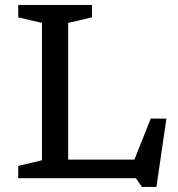

<svg xmlns="http://www.w3.org/2000/svg" viewBox="-20 -724 725 780"><path d="M615.5 35.5H556.5L532 0H195.5V-75.5H550L510 -35.5L592.5 -242.5L656 -242ZM257 -631V0H54V-50L150.5 -73V-631L54 -653.5V-704H353.5V-653.5Z"/></svg>

Font: Newsreader 7pt
Style: Regular
Weight: 400
Designer: Hugues Gentile
Foundry: Production Type
Version: Version 1.003